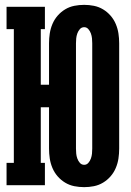

<svg xmlns="http://www.w3.org/2000/svg" viewBox="-20 -763 540 791"><path d="M327 8Q306 8 286 4Q266 0 248.5 -10.5Q231 -21 217.5 -36.5Q204 -52 196 -71Q188 -90 185 -110Q182 -130 182 -151V-321H148V-92H165V0H7V-92H37V-643H7V-735H165V-643H148V-414H182V-585Q182 -605 185 -625Q188 -645 196 -664Q204 -683 217.5 -698.5Q231 -714 248.5 -724.5Q266 -735 286 -739Q306 -743 327 -743Q347 -743 367 -739Q387 -735 404.5 -724.5Q422 -714 435.5 -698.5Q449 -683 457 -664Q465 -645 468 -625Q471 -605 471 -585V-151Q471 -130 468 -110Q465 -90 457 -71Q449 -52 435.5 -36.5Q422 -21 404.5 -10.5Q387 0 367 4Q347 8 327 8ZM327 -84Q337 -84 344 -92Q351 -100 354.5 -110Q358 -120 359 -130Q360 -140 360 -151V-585Q360 -595 359 -605Q358 -615 354.5 -625Q351 -635 344 -643Q337 -651 327 -651Q316 -651 309 -643Q302 -635 298.5 -625Q295 -615 294 -605Q293 -595 293 -585V-151Q293 -140 294 -130Q295 -120 298.5 -110Q302 -100 309 -92Q316 -84 327 -84Z"/></svg>

Font: Iosevka Curly Slab Heavy
Style: Regular
Weight: 900
Monospace: yes
Designer: Belleve Invis
Foundry: Belleve Invis
Version: Version 22.1.2; ttfautohint (v1.8.4)